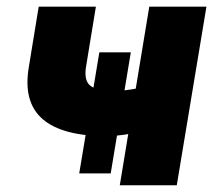

<svg xmlns="http://www.w3.org/2000/svg" viewBox="-20 -549 639 569"><path d="M296.9 -145.5Q165 -145.5 106.4 -196Q47.9 -246.6 65.4 -350.1L94.7 -529.3H264.2L235.4 -354Q228 -311.5 246.8 -295.7Q265.6 -279.8 318.8 -279.8Q351.1 -279.8 386.2 -287.1Q421.4 -294.4 465.3 -308.6L443.4 -173.8Q428.7 -167.5 402.6 -160.6Q376.5 -153.8 347.9 -149.7Q319.3 -145.5 296.9 -145.5ZM335 0 422.4 -529.3H591.8L503.9 0ZM214.8 -35.2 274.4 -394H367.7L308.1 -35.2Z"/></svg>

Font: Inter 24pt ExtraBold
Style: Italic
Weight: 800
Italic angle: -9.3988°
Designer: Rasmus Andersson
Foundry: rsms
Version: Version 4.001;git-66647c0bb